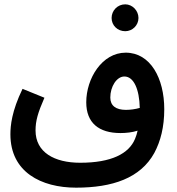

<svg xmlns="http://www.w3.org/2000/svg" viewBox="-20 -678 817 886"><path d="M558 -534C591 -534 619 -561 619 -595C619 -629 591 -658 558 -658C522 -658 495 -629 495 -595C495 -561 522 -534 558 -534ZM331 188C499 188 628 144 692 28C721 -26 738 -92 738 -174C738 -317 674 -435 560 -435C451 -435 378 -316 378 -206C378 -111 436 -64 536 -64C562 -64 590 -67 615 -75C612 -61 608 -49 603 -37C575 31 494 73 350 73C231 73 144 25 144 -76C144 -121 155 -158 185 -227L84 -268C34 -165 28 -98 28 -58C28 116 170 188 331 188ZM489 -228C489 -278 518 -325 554 -325C597 -325 623 -267 625 -180C604 -174 581 -171 561 -171C515 -171 489 -190 489 -228Z"/></svg>

Font: Noto Sans Arabic SemCond SemBd
Style: Regular
Weight: 600
Width: 4
Designer: Monotype Design Team, Nadine Chahine, Nizar Qandah and Khaled Hosny
Foundry: Monotype Imaging Inc.
Version: Version 2.012